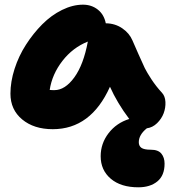

<svg xmlns="http://www.w3.org/2000/svg" viewBox="-20 -567 744 826"><path d="M207 -11.2Q126 -11.2 75.4 -53.2Q24.9 -95.2 24.9 -164.1Q24.9 -215.3 42.7 -270.8Q60.5 -326.2 91.6 -374.5Q122.6 -422.9 161.6 -462.2Q200.7 -501.5 246.8 -524.2Q293 -546.9 336.9 -546.9Q374 -546.9 400.9 -525.6Q427.7 -504.4 435.1 -466.8Q475.1 -466.3 505.9 -445.3Q536.6 -424.3 549.8 -393.1Q557.6 -375.5 575.7 -334Q593.8 -292.5 602.8 -274.2Q611.8 -255.9 631.8 -225.3Q651.9 -194.8 676.8 -168Q690.4 -153.3 691.7 -128.4Q692.9 -103.5 684.1 -79.8Q675.3 -56.2 655.8 -37.1Q636.2 -18.1 611.8 -15.1Q577.1 12.7 577.1 44.9Q577.1 61 588.6 69.1Q600.1 77.1 628.9 77.1Q660.6 77.1 674.3 94Q688 110.8 688 137.2Q688 188 657 213.4Q626 238.8 575.2 238.8Q500 238.8 456.5 201.9Q413.1 165 413.1 105Q413.1 50.3 447 6.1Q481 -38.1 536.1 -55.2Q484.4 -123.5 453.1 -193.8Q371.1 -11.2 207 -11.2ZM213.9 -179.2Q259.8 -179.2 299.6 -233.9Q339.4 -288.6 357.9 -388.2Q293 -362.3 248.5 -304.9Q204.1 -247.6 193.8 -180.2Q200.7 -179.2 213.9 -179.2Z"/></svg>

Font: Shantell Sans Bouncy
Style: Regular
Weight: 800
Designer: Stephen Nixon, Anya Danilova, Shantell Martin
Foundry: Arrow Type
Version: Version 1.006;[9816181b4]